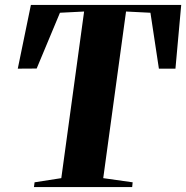

<svg xmlns="http://www.w3.org/2000/svg" viewBox="-20 -763 759 783"><path d="M118.5 0 121 -19.5 230 -36.5 323 -716 224.5 -711 129.5 -483.5 52.5 -483 106 -743H719L695.5 -483H628L593.5 -711L494 -716L401 -36.5L521 -19.5L519 0Z"/></svg>

Font: Merriweather 144pt ExtraBold
Style: Italic
Weight: 800
Italic angle: -7.8°
Version: Version 2.101